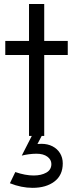

<svg xmlns="http://www.w3.org/2000/svg" viewBox="-20 -677 364 956"><path d="M124.5 -403.3H6.3V-473.1H124.5V-657.2H200.2V-473.1H317.4V-403.3H200.2V0H187.5L166.5 40Q180.2 39.1 186.5 39.1Q217.3 39.1 241.5 51.5Q265.6 64 279.1 86.2Q292.5 108.4 292.5 136.7Q292.5 195.3 251 226.8Q209.5 258.3 142.1 258.3Q86.4 258.3 29.3 235.4L56.2 179.7Q106 196.8 147.5 196.8Q185.1 196.8 210.4 182.6Q235.8 168.5 235.8 139.6Q235.8 118.2 216.1 103.3Q196.3 88.4 161.6 88.4Q143.1 88.4 123.3 91.1Q103.5 93.8 88.4 97.7L138.2 0H124.5Z"/></svg>

Font: Glacial Indifference
Style: Regular
Weight: 400
Designer: Alfredo Marco Pradil
Foundry: Alfredo Marco Pradil
Version: Version 1.312